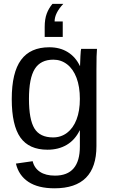

<svg xmlns="http://www.w3.org/2000/svg" viewBox="-20 -786 596 1013"><path d="M267.6 207.5Q181.2 207.5 129.9 173.6Q78.6 139.6 64 77.1L152.3 64.5Q161.1 101.1 191.2 120.8Q221.2 140.6 270 140.6Q401.4 140.6 401.4 -13.2V-98.1H400.4Q375.5 -47.4 332 -21.7Q288.6 3.9 230.5 3.9Q133.3 3.9 87.6 -60.5Q42 -125 42 -263.2Q42 -403.3 91.1 -470Q140.1 -536.6 240.2 -536.6Q296.4 -536.6 337.6 -511Q378.9 -485.4 401.4 -438H402.3Q402.3 -452.6 404.3 -488.8Q406.2 -524.9 408.2 -528.3H491.7Q488.8 -502 488.8 -418.9V-15.1Q488.8 207.5 267.6 207.5ZM401.4 -264.2Q401.4 -328.6 383.8 -375.2Q366.2 -421.9 334.2 -446.5Q302.2 -471.2 261.7 -471.2Q194.3 -471.2 163.6 -422.4Q132.8 -373.5 132.8 -264.2Q132.8 -155.8 161.6 -108.4Q190.4 -61 260.3 -61Q301.8 -61 334 -85.4Q366.2 -109.9 383.8 -155.5Q401.4 -201.2 401.4 -264.2ZM215.8 -643.1Q215.8 -685.5 226.6 -714.1Q237.3 -742.7 256.8 -765.6H314Q268.1 -716.8 268.1 -672.9H311V-591.3H215.8Z"/></svg>

Font: Arial
Style: Regular
Weight: 400
Designer: Steve Matteson
Foundry: Ascender Corporation
Version: Version 2.00.3